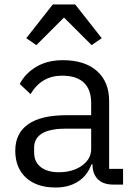

<svg xmlns="http://www.w3.org/2000/svg" viewBox="-20 -822 601 855"><path d="M215 -802H315L433 -652L388 -621L265 -744L142 -621L97 -652ZM48 -151Q48 -228 105 -268.5Q162 -309 277 -309H386V-363Q386 -423 353.5 -454Q321 -485 256 -485Q165 -485 116 -403L68 -448Q92 -495 141.5 -524.5Q191 -554 260 -554Q357 -554 411.5 -506Q466 -458 466 -372V-70H528V0H485Q439 0 415.5 -24Q392 -48 392 -88V-90H387Q369 -40 327.5 -13.5Q286 13 228 13Q143 13 95.5 -31Q48 -75 48 -151ZM386 -158V-249H273Q202 -249 167 -227.5Q132 -206 132 -165V-143Q132 -101 161.5 -78Q191 -55 242 -55Q304 -55 345 -84.5Q386 -114 386 -158Z"/></svg>

Font: IBM Plex Sans JP
Style: Regular
Weight: 400
Designer: Mike Abbink; Paul van der Laan; Pieter van Rosmalen; Wujin Sim; Yejin Wi; Jinhee Kim; Boomi Park; Yona Kim; Kichan Ma
Foundry: Sandoll Inc.
Version: Version 1.001